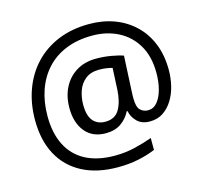

<svg xmlns="http://www.w3.org/2000/svg" viewBox="-113 -841 1125 1057"><g transform="rotate(-15 449.5 -312.5)"><path d="M841 -357Q841 -311 830.5 -267Q820 -223 798 -187.5Q776 -152 744 -130.5Q712 -109 668 -109Q622 -109 595.5 -135.5Q569 -162 563 -196H558Q540 -159 505 -134Q470 -109 417 -109Q341 -109 299.5 -160Q258 -211 258 -295Q258 -361 284 -411.5Q310 -462 357.5 -491Q405 -520 470 -520Q514 -520 556.5 -512.5Q599 -505 623 -496L613 -293Q612 -275 612 -267.5Q612 -260 612 -257Q612 -205 630.5 -188Q649 -171 674 -171Q705 -171 726.5 -196.5Q748 -222 759.5 -264.5Q771 -307 771 -358Q771 -451 733.5 -515.5Q696 -580 630.5 -614Q565 -648 482 -648Q397 -648 331 -621Q265 -594 220.5 -545Q176 -496 153 -429.5Q130 -363 130 -283Q130 -185 165 -116.5Q200 -48 267.5 -12.5Q335 23 433 23Q494 23 549.5 9.5Q605 -4 648 -20V48Q605 66 551.5 77.5Q498 89 433 89Q315 89 231 45Q147 1 102.5 -81.5Q58 -164 58 -280Q58 -373 87 -452.5Q116 -532 171 -590.5Q226 -649 304.5 -681.5Q383 -714 482 -714Q560 -714 625.5 -689.5Q691 -665 739.5 -618.5Q788 -572 814.5 -506Q841 -440 841 -357ZM336 -293Q336 -229 361.5 -200Q387 -171 430 -171Q486 -171 510.5 -213Q535 -255 539 -322L545 -447Q532 -451 512 -454Q492 -457 471 -457Q422 -457 392 -433Q362 -409 349 -371.5Q336 -334 336 -293Z"/></g></svg>

Font: hexgurmukhi15
Style: Book
Weight: 400
Designer: Jelle Bosma - Monotype Design Team
Foundry: Monotype Imaging Inc.
Version: Version 2.003